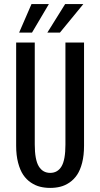

<svg xmlns="http://www.w3.org/2000/svg" viewBox="-20 -908 490 939"><path d="M73.5 -748.5 134 -888H219L136.5 -748.5ZM211.5 -748.5 298.5 -888H387.5L273 -748.5ZM59 -195V-700H150V-201.5Q150 -127 169.5 -94.8Q189 -62.5 225.5 -62.5Q262 -62.5 281 -94.5Q300 -126.5 300 -200.5V-700H391V-195Q391 -148.5 381.8 -112.2Q372.5 -76 357 -53Q341.5 -30 319.8 -15.2Q298 -0.5 275 5.2Q252 11 225.5 11Q199 11 176 5.2Q153 -0.5 131 -15.2Q109 -30 93.5 -53Q78 -76 68.5 -112.2Q59 -148.5 59 -195Z"/></svg>

Font: League Mono Condensed
Style: Regular
Weight: 400
Width: 1
Designer: Tyler Finck
Foundry: The League of Moveable Type / Tyler Finck
Version: Version 2.210